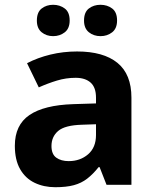

<svg xmlns="http://www.w3.org/2000/svg" viewBox="-20 -772 644 802"><path d="M302 -557Q412 -557 470.5 -509.5Q529 -462 529 -364V0H425L396 -74H392Q369 -45 344.5 -26Q320 -7 288.5 1.5Q257 10 211 10Q163 10 124.5 -8.5Q86 -27 64 -65.5Q42 -104 42 -163Q42 -250 103 -291.5Q164 -333 286 -337L381 -340V-364Q381 -407 358.5 -427Q336 -447 296 -447Q256 -447 218 -435.5Q180 -424 142 -407L93 -508Q137 -531 190.5 -544Q244 -557 302 -557ZM323 -251Q251 -249 223 -225Q195 -201 195 -162Q195 -128 215 -113.5Q235 -99 267 -99Q315 -99 348 -127.5Q381 -156 381 -208V-253ZM134 -686Q134 -721 154 -736.5Q174 -752 201.9 -752Q229.8 -752 250.4 -736.6Q271 -721.2 271 -686.4Q271 -653 250.4 -637Q229.8 -621 201.9 -621Q174 -621 154 -637.2Q134 -653.5 134 -686ZM331 -686Q331 -721 351.1 -736.5Q371.3 -752 399.6 -752Q428 -752 448.5 -736.6Q469 -721.2 469 -686.4Q469 -653 448.4 -637Q427.9 -621 400 -621Q371.5 -621 351.3 -637.2Q331 -653.5 331 -686Z"/></svg>

Font: Noto Sans Kannada
Style: Regular
Weight: 400
Designer: Jelle Bosma - Monotype Design Team
Foundry: Monotype Imaging Inc.
Version: Version 2.003